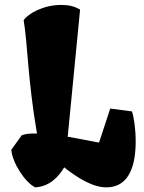

<svg xmlns="http://www.w3.org/2000/svg" viewBox="-20 -767 598 796"><path d="M126 9.8C182.6 6.3 220.7 -29.8 246.1 -73.2C293.9 -35.2 360.8 9.8 420.9 9.8C519.5 9.8 542.5 -88.4 542.5 -180.2C542.5 -232.4 535.2 -282.7 526.9 -305.2L437 -316.9L390.6 -175.8L267.1 -199.2L260.7 -199.7L312 -727.1C288.6 -741.2 264.2 -746.6 233.4 -746.6C160.6 -746.6 96.2 -710.9 78.1 -683.1C94.7 -585 94.7 -438.5 133.3 -213.4H117.7C101.1 -213.4 83.5 -211.4 70.3 -206.5L26.9 -146C31.2 -90.8 85 -9.8 126 9.8Z"/></svg>

Font: Fruktur
Style: Regular
Weight: 400
Designer: Viktoriya Grabowska
Foundry: Viktoriya Grabowska
Version: Version 1.002